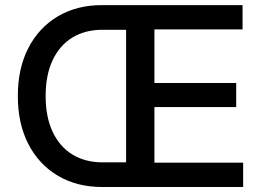

<svg xmlns="http://www.w3.org/2000/svg" viewBox="-20 -748 1048 768"><path d="M388.7 0Q287.6 0 211.7 -44.9Q135.7 -89.8 93.5 -171.6Q51.3 -253.4 51.3 -363.8Q51.3 -474.6 93.5 -556.2Q135.7 -637.7 211.4 -682.6Q287.1 -727.5 387.7 -727.5H537.6V-628.9H390.6Q320.3 -628.9 269.3 -597.7Q218.3 -566.4 190.4 -507.1Q162.6 -447.8 162.6 -363.8Q162.6 -280.3 190.4 -220.9Q218.3 -161.6 269.5 -130.1Q320.8 -98.6 391.1 -98.6H536.1V0ZM484.4 0V-727.5H950.2V-630.4H597.7V-416H924.8V-319.8H597.7V-97.2H952.6V0Z"/></svg>

Font: V-Inter
Style: Medium-500
Weight: 500
Designer: Rasmus Andersson
Foundry: rsms
Version: Version 4.000;git-4146feb